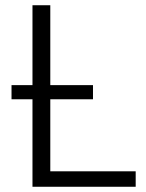

<svg xmlns="http://www.w3.org/2000/svg" viewBox="-20 -713 556 733"><path d="M104 -334V0H498V-59H172V-334H335V-388H172V-693H104V-388H24V-334Z"/></svg>

Font: Repo Light
Style: Regular
Weight: 300
Designer: Stefan Peev
Foundry: Context Ltd
Version: Version 001.502